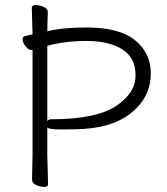

<svg xmlns="http://www.w3.org/2000/svg" viewBox="-20 -725 658 755"><path d="M106 -18 108 -117V-528H105Q92 -528 80.5 -543Q69 -558 69 -568.5Q69 -579 74 -581.5Q79 -584 108 -590Q105 -677 105 -695Q105 -705 120.5 -705Q136 -705 152 -697.5Q168 -690 168 -678Q168 -666 167 -646.5Q166 -627 166 -602Q226 -617 320 -617Q450 -617 511.5 -566.5Q573 -516 573 -436.5Q573 -357 518 -301Q447 -227 310 -218Q271 -216 221 -216Q171 -216 166 -224V-116L169 0Q169 10 153.5 10Q138 10 122 2.5Q106 -5 106 -18ZM166 -545V-249Q171 -256 181 -256Q356 -256 434.5 -307Q513 -358 513 -428.5Q513 -499 460 -531.5Q407 -564 321.5 -564Q236 -564 166 -545Z"/></svg>

Font: ToneOZ-Pinyin-WenKai-Light
Style: Light
Weight: 300
Designer: Fontworks Inc.
Foundry: ToneOZ
Version: Version 0.240331